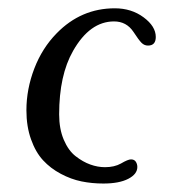

<svg xmlns="http://www.w3.org/2000/svg" viewBox="-20 -430 426 458"><path d="M43 -167Q43 -217.3 61.8 -266.4Q80.6 -315.4 115.2 -350.6Q173.3 -410.2 253.9 -410.2Q293.5 -410.2 322.5 -388.7Q351.6 -367.2 351.6 -341.8Q351.6 -321.3 333 -321.3Q324.2 -321.3 317.6 -327.9Q311 -334.5 298.3 -354Q281.7 -378.9 252 -378.9Q194.3 -378.9 154.3 -308.6Q121.1 -250.5 121.1 -157.2Q121.1 -122.6 132.1 -96.7Q143.1 -70.8 160.4 -57.4Q177.7 -43.9 195.3 -37.6Q212.9 -31.2 230.5 -31.2Q252.9 -31.2 268.6 -40Q285.2 -49.8 292.5 -49.8Q300.3 -49.8 304 -44.2Q307.6 -38.6 307.6 -31.7Q307.6 -14.6 285.9 -3.4Q264.2 7.8 226.6 7.8Q199.2 7.8 174.3 2.7Q149.4 -2.4 125 -15.4Q100.6 -28.3 82.8 -47.6Q64.9 -66.9 54 -97.7Q43 -128.4 43 -167Z"/></svg>

Font: Theano Old Style
Style: Regular
Weight: 400
Designer: Alexey Kryukov
Version: Version 2.00